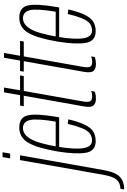

<svg xmlns="http://www.w3.org/2000/svg" viewBox="112 -1014 1004 1522"><g transform="rotate(-90 614.0 -253.0)"><path d="M-127 229.5Q-64.5 229.5 -27 195Q10.5 160.5 27.5 62L144 -596.5H106L-10.5 63.5Q-24.5 143.5 -51.5 171.5Q-78.5 199.5 -121.5 199.5ZM130 -735 119.5 -674.5H157.5L168 -735Z M257 3.5 262 -25.5Q211 -25.5 200.5 -95Q189.5 -164.5 212.5 -300.5Q239 -455.5 275 -514.5Q310 -573 359.5 -573Q410.5 -573 424 -515Q435.5 -458.5 411 -313.5H208.5L204 -286H445Q446.5 -294 447.5 -301Q476 -463.5 461 -533Q446 -602 364.5 -602Q285 -602 243.5 -531Q202 -460.5 174.5 -300Q151.5 -160.5 163.5 -78Q176 3.5 257 3.5ZM262 -25.5 257 3.5Q301.5 3.5 334 -17Q366 -38 390 -90.5Q413 -143 429 -213.5L393 -218Q380 -159 360.5 -109.5Q341 -60 316.5 -42.5Q291 -25.5 262 -25.5Z M593.5 5.5Q621.5 5.5 648.5 -3L654 -32Q631.5 -24 610 -24Q584 -24 573.5 -38.5Q563 -53 571.5 -101L654 -566.5H772L777 -596H659L681 -723.5H643L621 -596H538L533 -566.5H616L531.5 -89Q521.5 -32 539.5 -13.2Q557.5 5.5 593.5 5.5Z M867.5 5.5Q895.5 5.5 922.5 -3L928 -32Q905.5 -24 884 -24Q858 -24 847.5 -38.5Q837 -53 845.5 -101L928 -566.5H1046L1051 -596H933L955 -723.5H917L895 -596H812L807 -566.5H890L805.5 -89Q795.5 -32 813.5 -13.2Q831.5 5.5 867.5 5.5Z M1128 3.5 1133 -25.5Q1082 -25.5 1071.5 -95Q1060.5 -164.5 1083.5 -300.5Q1110 -455.5 1146 -514.5Q1181 -573 1230.5 -573Q1281.5 -573 1295 -515Q1306.5 -458.5 1282 -313.5H1079.5L1075 -286H1316Q1317.5 -294 1318.5 -301Q1347 -463.5 1332 -533Q1317 -602 1235.5 -602Q1156 -602 1114.5 -531Q1073 -460.5 1045.5 -300Q1022.5 -160.5 1034.5 -78Q1047 3.5 1128 3.5ZM1133 -25.5 1128 3.5Q1172.5 3.5 1205 -17Q1237 -38 1261 -90.5Q1284 -143 1300 -213.5L1264 -218Q1251 -159 1231.5 -109.5Q1212 -60 1187.5 -42.5Q1162 -25.5 1133 -25.5Z"/></g></svg>

Font: Anybody Condensed ExtraLight
Style: Italic
Weight: 250
Width: 3
Italic angle: -10°
Version: Version 1.113;gftools[0.9.25]